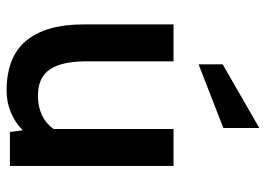

<svg xmlns="http://www.w3.org/2000/svg" viewBox="-132 -664 806 582"><g transform="rotate(90 271.0 -373.0)"><path d="M54 -222V-496H166V-231Q166 -157 190.5 -121Q215 -85 270 -85Q336 -85 371 -132V-496H483V0H380L375 -39Q352 -16 321 -3Q290 10 255 10Q152 10 103 -50Q54 -110 54 -222ZM175 -645 368 -756V-647L175 -572Z"/></g></svg>

Font: Cabin SemiBold
Style: Regular
Weight: 600
Designer: Pablo Impallari
Foundry: Pablo Impallari. http://www.impallari.com Igino Marini. http://www.ikern.com
Version: Version 2.001